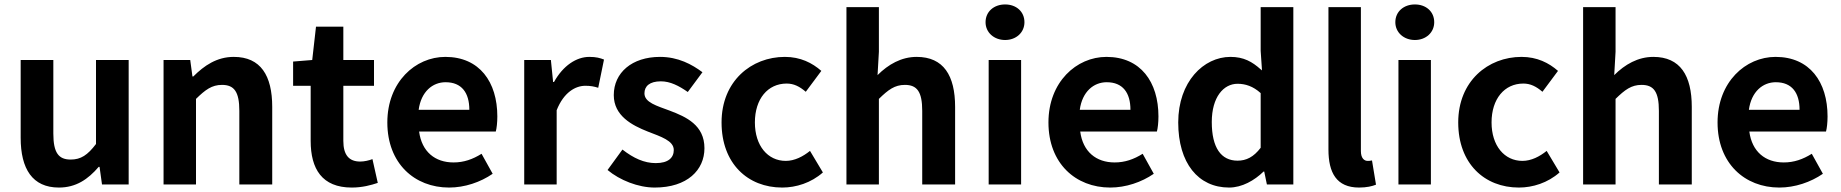

<svg xmlns="http://www.w3.org/2000/svg" viewBox="-20 -830 8286 864"><path d="M73 -560V-210C73 -70 126 14 245 14C322 14 376 -23 424 -79H428L439 0H559V-560H412V-182C374 -132 344 -112 298 -112C244 -112 220 -142 220 -229V-560Z M716 -560V0H862V-385C904 -426 933 -448 979 -448C1034 -448 1057 -417 1057 -331V0H1205V-349C1205 -490 1153 -574 1032 -574C956 -574 899 -535 850 -486H846L836 -560Z M1299 -444H1378V-196C1378 -70 1429 14 1563 14C1611 14 1650 3 1680 -7L1656 -114C1641 -108 1619 -103 1601 -103C1551 -103 1525 -132 1525 -196V-444H1663V-560H1525V-710H1402L1385 -560L1299 -553Z M2001 14C2071 14 2142 -10 2197 -48L2147 -138C2107 -113 2067 -99 2021 -99C1938 -99 1878 -147 1866 -238H2211C2215 -252 2218 -279 2218 -306C2218 -461 2138 -574 1984 -574C1849 -574 1723 -461 1723 -279C1723 -95 1845 14 2001 14ZM1864 -336C1875 -418 1927 -460 1985 -460C2058 -460 2092 -412 2092 -336Z M2339 0H2485V-334C2517 -415 2570 -444 2614 -444C2637 -444 2653 -441 2672 -435L2698 -562C2680 -569 2663 -574 2632 -574C2574 -574 2514 -535 2473 -461H2469L2459 -560H2339Z M2926 14C3073 14 3150 -65 3150 -163C3150 -267 3068 -304 2994 -332C2935 -354 2880 -369 2880 -410C2880 -442 2903 -464 2954 -464C2996 -464 3035 -444 3075 -416L3141 -505C3094 -540 3032 -574 2950 -574C2824 -574 2742 -503 2742 -402C2742 -309 2824 -266 2895 -238C2954 -215 3012 -197 3012 -155C3012 -120 2987 -96 2931 -96C2879 -96 2831 -118 2781 -157L2714 -65C2769 -19 2852 14 2926 14Z M3500 14C3562 14 3630 -7 3683 -54L3625 -151C3594 -126 3556 -106 3516 -106C3435 -106 3377 -174 3377 -279C3377 -385 3435 -454 3520 -454C3552 -454 3578 -441 3606 -417L3676 -511C3635 -547 3582 -574 3512 -574C3361 -574 3227 -465 3227 -279C3227 -94 3345 14 3500 14Z M3789 0H3935V-385C3977 -426 4006 -448 4052 -448C4107 -448 4130 -417 4130 -331V0H4278V-349C4278 -490 4226 -574 4105 -574C4036 -574 3977 -540 3929 -492L3935 -597V-798H3789Z M4429 0H4575V-560H4429ZM4503 -650C4553 -650 4590 -684 4590 -730C4590 -778 4553 -810 4503 -810C4453 -810 4415 -778 4415 -730C4415 -684 4453 -650 4503 -650Z M4976 14C5046 14 5117 -10 5172 -48L5122 -138C5082 -113 5042 -99 4996 -99C4913 -99 4853 -147 4841 -238H5186C5190 -252 5193 -279 5193 -306C5193 -461 5113 -574 4959 -574C4824 -574 4698 -461 4698 -279C4698 -95 4820 14 4976 14ZM4839 -336C4850 -418 4902 -460 4960 -460C5033 -460 5067 -412 5067 -336Z M5282 -279C5282 -96 5372 14 5511 14C5569 14 5625 -18 5666 -58H5669L5681 0H5800V-798H5653V-601L5659 -513C5657 -515 5655 -517 5653 -518C5615 -552 5577 -574 5517 -574C5396 -574 5282 -462 5282 -279ZM5433 -281C5433 -393 5486 -453 5549 -453C5584 -453 5619 -442 5653 -411V-165C5621 -123 5588 -107 5549 -107C5475 -107 5433 -165 5433 -281Z M6096 14C6130 14 6155 8 6172 1L6154 -108C6144 -106 6141 -106 6134 -106C6120 -106 6104 -117 6104 -150V-798H5958V-157C5958 -53 5994 14 6096 14Z M6273 0H6419V-560H6273ZM6347 -650C6397 -650 6434 -684 6434 -730C6434 -778 6397 -810 6347 -810C6297 -810 6259 -778 6259 -730C6259 -684 6297 -650 6347 -650Z M6815 14C6877 14 6945 -7 6998 -54L6940 -151C6909 -126 6871 -106 6831 -106C6750 -106 6692 -174 6692 -279C6692 -385 6750 -454 6835 -454C6867 -454 6893 -441 6921 -417L6991 -511C6950 -547 6897 -574 6827 -574C6676 -574 6542 -465 6542 -279C6542 -94 6660 14 6815 14Z M7104 0H7250V-385C7292 -426 7321 -448 7367 -448C7422 -448 7445 -417 7445 -331V0H7593V-349C7593 -490 7541 -574 7420 -574C7351 -574 7292 -540 7244 -492L7250 -597V-798H7104Z M7987 14C8057 14 8128 -10 8183 -48L8133 -138C8093 -113 8053 -99 8007 -99C7924 -99 7864 -147 7852 -238H8197C8201 -252 8204 -279 8204 -306C8204 -461 8124 -574 7970 -574C7835 -574 7709 -461 7709 -279C7709 -95 7831 14 7987 14ZM7850 -336C7861 -418 7913 -460 7971 -460C8044 -460 8078 -412 8078 -336Z"/></svg>

Font: Kinto Sans
Style: Bold
Weight: 700
Designer: Authors: Ryoko NISHIZUKA  (kana & ideographs); Paul D. Hunt (Latin, Greek & Cyrillic); Wenlong ZHANG  (bopomofo); Sandol
Foundry: Adobe Systems Incorporated, ookami Inc.
Version: Version 0.001